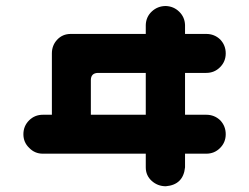

<svg xmlns="http://www.w3.org/2000/svg" viewBox="-20 -614 838 645"><path d="M154.3 -434.6Q154.3 -461.9 172.4 -481Q190.4 -500 217.8 -500H469.7V-530.3Q470.7 -557.6 490.2 -575.7Q509.8 -593.8 537.1 -593.8Q563.5 -592.8 582 -574.7Q600.6 -556.6 601.6 -530.3V-500H672.9Q700.2 -500 719.7 -481.4Q738.3 -461.9 738.3 -434.6Q738.3 -407.2 719.2 -388.2Q700.2 -369.1 672.9 -369.1H601.6V-228.5H672.9Q700.2 -228.5 719.7 -210Q738.3 -190.4 738.3 -163.1Q738.3 -135.7 719.2 -116.7Q700.2 -97.7 672.9 -97.7H601.6V-51.8Q595.7 6.8 537.1 11.7Q509.8 11.7 489.7 -6.3Q469.7 -24.4 469.7 -51.8V-97.7H124Q96.7 -97.7 78.1 -117.2Q58.6 -135.7 58.6 -163.1Q58.6 -190.4 77.6 -209.5Q96.7 -228.5 124 -228.5H154.3ZM308.6 -369.1Q285.2 -368.2 285.2 -344.7V-228.5H469.7V-369.1Z"/></svg>

Font: Nico Moji
Style: Regular
Weight: 400
Version: Version 1.02